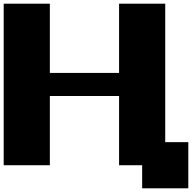

<svg xmlns="http://www.w3.org/2000/svg" viewBox="-20 -1020 1040 1040"><path d="M875 -250H1000V0H750V-125H625V-500H250V-125H0V-1000H250V-625H625V-1000H875Z"/></svg>

Font: Press Start 2P
Style: Regular
Weight: 400
Designer: CodeMan38
Foundry: CodeMan38
Version: Version 3.000